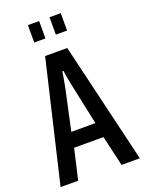

<svg xmlns="http://www.w3.org/2000/svg" viewBox="-161 -950 774 1027"><g transform="rotate(-20 225.5 -437.0)"><path d="M0 0 162 -687H288L451 0H347L307 -173H140L100 0ZM155 -258H292L245 -480Q243 -488 240.5 -500Q238 -512 235.5 -526Q233 -540 231 -553.5Q229 -567 227 -579H221Q219 -565 215.5 -546.5Q212 -528 209 -510Q206 -492 203 -480ZM132 -775V-874H196V-775ZM255 -775V-874H319V-775Z"/></g></svg>

Font: Archivo ExtraCondensed Medium
Style: Regular
Weight: 500
Width: 2
Designer: Hector Gatti
Foundry: Omnibus-Type
Version: Version 2.001